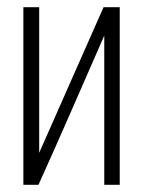

<svg xmlns="http://www.w3.org/2000/svg" viewBox="-20 -514 398 534"><path d="M45 0V-494H89V-89L268 -494H313V0H270V-415Q224 -310 179 -207Q134 -104 87 0Z"/></svg>

Font: Alumni Sans Light
Style: Regular
Weight: 300
Version: Version 1.018